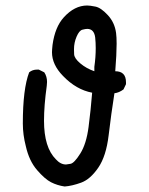

<svg xmlns="http://www.w3.org/2000/svg" viewBox="-20 -674 540 698"><path d="M215 4Q188 0 165.5 -11.5Q143 -23 114.5 -56Q86 -89 74 -142Q63 -184 63 -225Q63 -351 86 -411Q98 -421 115 -421H121L141 -411Q151 -396 151 -376L150 -362Q140 -290 140 -235Q140 -138 183 -95Q200 -76 220 -76Q223 -76 236.5 -78.5Q250 -81 272 -116Q294 -151 302 -212.5Q310 -274 315 -337Q257 -348 209 -398Q169 -439 169 -484Q169 -492 171 -511Q180 -576 212 -611Q251 -654 297 -654Q307 -654 327 -650Q347 -646 372 -619Q397 -592 402 -554Q404 -539 404 -515Q404 -477 399 -415Q438 -415 438 -375V-368L429 -349Q413 -337 396 -335Q384 -259 375 -182.5Q366 -106 337 -64Q308 -22 275 -10Q242 2 215 4ZM323 -415V-431Q328 -466 328 -499Q328 -519 326 -538Q322 -569 297 -569Q291 -569 279.5 -566Q268 -563 258.5 -541Q249 -519 249 -495Q249 -492 249.5 -477Q250 -462 272 -443.5Q294 -425 323 -415Z"/></svg>

Font: Xiaolai SC
Style: Regular
Weight: 400
Designer: Nozomi Seto 瀬戸のぞみ
Version: Version 3.11;December 4, 2020;FontCreator 13.0.0.2613 64-bit